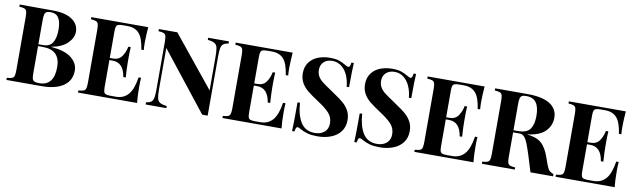

<svg xmlns="http://www.w3.org/2000/svg" viewBox="-43 -1241 5875 1775"><g transform="rotate(10 2894.5 -353.5)"><path d="M642.1 -193.8Q642.1 -101.1 569.1 -50.5Q496.1 0 366.2 0H34.2V-20Q66.9 -22 82.5 -28.1Q98.1 -34.2 103.5 -51Q108.9 -67.9 108.9 -106V-602.1Q108.9 -640.1 103.5 -657Q98.1 -673.8 82.5 -679.9Q66.9 -686 34.2 -688V-708L342.8 -707Q462.9 -707 526.4 -664.1Q589.8 -621.1 589.8 -549.8Q589.8 -492.2 539.3 -442.1Q488.8 -392.1 390.1 -374V-372.1Q520 -361.8 581.1 -312Q642.1 -262.2 642.1 -193.8ZM268.1 -602.1V-376H311Q376 -376 402.1 -420.4Q428.2 -464.8 428.2 -539.1Q428.2 -613.8 404.5 -650.9Q380.9 -688 330.1 -688Q303.2 -688 290.5 -680.9Q277.8 -673.8 272.9 -656Q268.1 -638.2 268.1 -602.1ZM476.1 -198.2Q476.1 -276.9 436 -317.9Q396 -358.9 310.1 -358.9H268.1V-106Q268.1 -69.8 272.9 -53Q277.8 -36.1 292.5 -29.5Q307.1 -22.9 336.9 -22.9Q476.1 -22.9 476.1 -198.2Z M1260.7 0H706.1V-20Q738.8 -22 754.4 -28.1Q770 -34.2 775.4 -51Q780.8 -67.9 780.8 -106V-602.1Q780.8 -640.1 775.4 -657Q770 -673.8 754.4 -679.9Q738.8 -686 706.1 -688V-708H1240.7Q1233.9 -625 1233.9 -560.1Q1233.9 -516.1 1236.8 -492.2H1213.9Q1198.7 -599.1 1159.9 -642.1Q1121.1 -685.1 1049.8 -685.1H1008.8Q978 -685.1 963.9 -679.9Q949.7 -674.8 944.8 -660.4Q939.9 -646 939.9 -613.8V-366.2H971.7Q1024.9 -366.2 1052.5 -405Q1080.1 -443.8 1090.8 -498H1113.8Q1110.8 -456.1 1110.8 -403.8V-356Q1110.8 -305.2 1116.7 -213.9H1093.8Q1072.8 -346.2 971.7 -346.2H939.9V-94.2Q939.9 -62 944.8 -47.6Q949.7 -33.2 963.9 -28.1Q978 -22.9 1008.8 -22.9H1058.1Q1128.9 -22.9 1172.4 -71.5Q1215.8 -120.1 1233.9 -235.8H1256.8Q1253.9 -203.1 1253.9 -151.9Q1253.9 -60.1 1260.7 0Z M1998.5 -688Q1965.8 -683.1 1950.2 -671.1Q1934.6 -659.2 1929.2 -633.1Q1923.8 -606.9 1923.8 -556.2V2H1872.6L1438.5 -547.9V-164.1Q1438.5 -105 1444.6 -77.4Q1450.7 -49.8 1470.7 -37.4Q1490.7 -24.9 1535.6 -20V0H1340.8V-20Q1373.5 -24.9 1389.2 -36.9Q1404.8 -48.8 1410.2 -75Q1415.5 -101.1 1415.5 -151.9V-602.1Q1415.5 -640.1 1410.2 -657Q1404.8 -673.8 1389.2 -679.9Q1373.5 -686 1340.8 -688V-708H1513.7L1900.9 -231V-543.9Q1900.9 -603 1894.8 -630.6Q1888.7 -658.2 1868.7 -670.7Q1848.6 -683.1 1803.7 -688V-708H1998.5Z M2616.7 0H2062V-20Q2094.7 -22 2110.4 -28.1Q2126 -34.2 2131.3 -51Q2136.7 -67.9 2136.7 -106V-602.1Q2136.7 -640.1 2131.3 -657Q2126 -673.8 2110.4 -679.9Q2094.7 -686 2062 -688V-708H2596.7Q2589.8 -625 2589.8 -560.1Q2589.8 -516.1 2592.8 -492.2H2569.8Q2554.7 -599.1 2515.9 -642.1Q2477.1 -685.1 2405.8 -685.1H2364.7Q2334 -685.1 2319.8 -679.9Q2305.7 -674.8 2300.8 -660.4Q2295.9 -646 2295.9 -613.8V-366.2H2327.6Q2380.9 -366.2 2408.4 -405Q2436 -443.8 2446.8 -498H2469.7Q2466.8 -456.1 2466.8 -403.8V-356Q2466.8 -305.2 2472.7 -213.9H2449.7Q2428.7 -346.2 2327.6 -346.2H2295.9V-94.2Q2295.9 -62 2300.8 -47.6Q2305.7 -33.2 2319.8 -28.1Q2334 -22.9 2364.7 -22.9H2414.1Q2484.9 -22.9 2528.3 -71.5Q2571.8 -120.1 2589.8 -235.8H2612.8Q2609.9 -203.1 2609.9 -151.9Q2609.9 -60.1 2616.7 0Z M3091.8 -682.1Q3102.5 -675.8 3111.1 -671.9Q3119.6 -668 3125.5 -668Q3134.8 -668 3139.6 -678.5Q3144.5 -689 3147.5 -711.9H3170.4Q3165.5 -645 3165.5 -483.9H3142.6Q3138.7 -538.1 3118.2 -587.2Q3097.7 -636.2 3060.1 -666.5Q3022.5 -696.8 2972.7 -696.8Q2923.8 -696.8 2893.3 -669.4Q2862.8 -642.1 2862.8 -595.2Q2862.8 -560.1 2877.7 -533.9Q2892.6 -507.8 2919.7 -486.3Q2946.8 -464.8 3002.4 -428.2L3034.7 -405.8Q3093.8 -367.2 3127.7 -338.1Q3161.6 -309.1 3183.1 -270.5Q3204.6 -231.9 3204.6 -181.2Q3204.6 -117.2 3171.6 -73.5Q3138.7 -29.8 3082 -7.8Q3025.4 14.2 2956.5 14.2Q2900.4 14.2 2863.5 4.2Q2826.7 -5.9 2795.4 -22.9Q2773.4 -37.1 2761.7 -37.1Q2752.4 -37.1 2747.6 -26.6Q2742.7 -16.1 2739.7 6.8H2716.8Q2720.7 -56.2 2720.7 -263.2H2743.7Q2750.5 -150.9 2793.5 -81.5Q2836.4 -12.2 2925.8 -12.2Q2979.5 -12.2 3014.6 -41Q3049.8 -69.8 3049.8 -124Q3049.8 -180.2 3013.7 -220Q2977.5 -259.8 2899.4 -310.1Q2839.8 -349.1 2803.7 -378.2Q2767.6 -407.2 2744.6 -446.5Q2721.7 -485.8 2721.7 -538.1Q2721.7 -598.1 2752.2 -639.6Q2782.7 -681.2 2833.7 -701.2Q2884.8 -721.2 2945.8 -721.2Q2997.6 -721.2 3028.6 -711.2Q3059.6 -701.2 3091.8 -682.1Z M3675.8 -682.1Q3686.5 -675.8 3695.1 -671.9Q3703.6 -668 3709.5 -668Q3718.8 -668 3723.6 -678.5Q3728.5 -689 3731.4 -711.9H3754.4Q3749.5 -645 3749.5 -483.9H3726.6Q3722.7 -538.1 3702.1 -587.2Q3681.6 -636.2 3644 -666.5Q3606.4 -696.8 3556.6 -696.8Q3507.8 -696.8 3477.3 -669.4Q3446.8 -642.1 3446.8 -595.2Q3446.8 -560.1 3461.7 -533.9Q3476.6 -507.8 3503.7 -486.3Q3530.8 -464.8 3586.4 -428.2L3618.7 -405.8Q3677.7 -367.2 3711.7 -338.1Q3745.6 -309.1 3767.1 -270.5Q3788.6 -231.9 3788.6 -181.2Q3788.6 -117.2 3755.6 -73.5Q3722.7 -29.8 3666 -7.8Q3609.4 14.2 3540.5 14.2Q3484.4 14.2 3447.5 4.2Q3410.6 -5.9 3379.4 -22.9Q3357.4 -37.1 3345.7 -37.1Q3336.4 -37.1 3331.5 -26.6Q3326.7 -16.1 3323.7 6.8H3300.8Q3304.7 -56.2 3304.7 -263.2H3327.6Q3334.5 -150.9 3377.4 -81.5Q3420.4 -12.2 3509.8 -12.2Q3563.5 -12.2 3598.6 -41Q3633.8 -69.8 3633.8 -124Q3633.8 -180.2 3597.7 -220Q3561.5 -259.8 3483.4 -310.1Q3423.8 -349.1 3387.7 -378.2Q3351.6 -407.2 3328.6 -446.5Q3305.7 -485.8 3305.7 -538.1Q3305.7 -598.1 3336.2 -639.6Q3366.7 -681.2 3417.7 -701.2Q3468.8 -721.2 3529.8 -721.2Q3581.5 -721.2 3612.5 -711.2Q3643.6 -701.2 3675.8 -682.1Z M4418.5 0H3863.8V-20Q3896.5 -22 3912.1 -28.1Q3927.7 -34.2 3933.1 -51Q3938.5 -67.9 3938.5 -106V-602.1Q3938.5 -640.1 3933.1 -657Q3927.7 -673.8 3912.1 -679.9Q3896.5 -686 3863.8 -688V-708H4398.4Q4391.6 -625 4391.6 -560.1Q4391.6 -516.1 4394.5 -492.2H4371.6Q4356.4 -599.1 4317.6 -642.1Q4278.8 -685.1 4207.5 -685.1H4166.5Q4135.7 -685.1 4121.6 -679.9Q4107.4 -674.8 4102.5 -660.4Q4097.7 -646 4097.7 -613.8V-366.2H4129.4Q4182.6 -366.2 4210.2 -405Q4237.8 -443.8 4248.5 -498H4271.5Q4268.6 -456.1 4268.6 -403.8V-356Q4268.6 -305.2 4274.4 -213.9H4251.5Q4230.5 -346.2 4129.4 -346.2H4097.7V-94.2Q4097.7 -62 4102.5 -47.6Q4107.4 -33.2 4121.6 -28.1Q4135.7 -22.9 4166.5 -22.9H4215.8Q4286.6 -22.9 4330.1 -71.5Q4373.5 -120.1 4391.6 -235.8H4414.6Q4411.6 -203.1 4411.6 -151.9Q4411.6 -60.1 4418.5 0Z M4731.4 -602.1V-356H4774.4Q4856.4 -356 4887 -399.4Q4917.5 -442.9 4917.5 -522Q4917.5 -604 4888.4 -646Q4859.4 -688 4793.5 -688Q4766.6 -688 4753.9 -680.9Q4741.2 -673.8 4736.3 -656Q4731.4 -638.2 4731.4 -602.1ZM4796.4 -335.9H4731.4V-106Q4731.4 -67.9 4736.8 -51Q4742.2 -34.2 4757.3 -28.1Q4772.5 -22 4806.2 -20V0H4497.6V-20Q4530.3 -22 4545.9 -28.1Q4561.5 -34.2 4566.9 -51Q4572.3 -67.9 4572.3 -106V-602.1Q4572.3 -640.1 4566.9 -657Q4561.5 -673.8 4545.9 -679.9Q4530.3 -686 4497.6 -688V-708H4806.2Q4944.3 -707 5013.9 -662.1Q5083.5 -617.2 5083.5 -533.2Q5083.5 -461.9 5031.5 -408Q4979.5 -354 4859.4 -339.8Q4949.2 -332 4997.1 -291Q5044.9 -250 5076.9 -154.1Q5108.9 -58.1 5125 -43.9Q5141.1 -29.8 5166 -20V0H4953.6Q4900.4 -180.7 4869.9 -258.3Q4839.4 -335.9 4796.4 -335.9Z M5744.1 0H5189.5V-20Q5222.2 -22 5237.8 -28.1Q5253.4 -34.2 5258.8 -51Q5264.2 -67.9 5264.2 -106V-602.1Q5264.2 -640.1 5258.8 -657Q5253.4 -673.8 5237.8 -679.9Q5222.2 -686 5189.5 -688V-708H5724.1Q5717.3 -625 5717.3 -560.1Q5717.3 -516.1 5720.2 -492.2H5697.3Q5682.1 -599.1 5643.3 -642.1Q5604.5 -685.1 5533.2 -685.1H5492.2Q5461.4 -685.1 5447.3 -679.9Q5433.1 -674.8 5428.2 -660.4Q5423.3 -646 5423.3 -613.8V-366.2H5455.1Q5508.3 -366.2 5535.9 -405Q5563.5 -443.8 5574.2 -498H5597.2Q5594.2 -456.1 5594.2 -403.8V-356Q5594.2 -305.2 5600.1 -213.9H5577.1Q5556.2 -346.2 5455.1 -346.2H5423.3V-94.2Q5423.3 -62 5428.2 -47.6Q5433.1 -33.2 5447.3 -28.1Q5461.4 -22.9 5492.2 -22.9H5541.5Q5612.3 -22.9 5655.8 -71.5Q5699.2 -120.1 5717.3 -235.8H5740.2Q5737.3 -203.1 5737.3 -151.9Q5737.3 -60.1 5744.1 0Z"/></g></svg>

Font: Neothic
Style: Regular
Weight: 400
Designer: Vasily Draigo aka Daymarius
Foundry: Vasily Draigo aka Daymarius
Version: Version 1.00 May 8, 2019, initial release